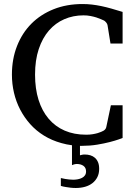

<svg xmlns="http://www.w3.org/2000/svg" viewBox="-20 -707 667 952"><path d="M471.7 129.9Q471.7 153.3 462.9 170.9Q454.1 188.5 438.7 200.7Q423.3 212.9 402.1 219Q380.9 225.1 355.5 225.1Q342.3 225.1 329.3 223.6Q316.4 222.2 305.7 220.2Q293 218.3 281.7 214.8V175.8Q292 178.2 302.7 180.2Q312 181.6 322.5 182.9Q333 184.1 342.8 184.1Q354.5 184.1 366 181.9Q377.4 179.7 386.5 175Q395.5 170.4 401.1 162.6Q406.7 154.8 406.7 143.1Q406.7 124.5 393.6 115.2Q380.4 106 359.9 106Q356 106 352.1 106.9Q348.1 107.9 344.7 108.9L336.9 111.8V13.2Q309.6 9.8 284.2 2.4Q236.8 -10.7 198 -34.7Q159.2 -58.6 129.6 -91.8Q100.1 -125 79.8 -164.1Q59.6 -203.1 49.3 -247.1Q39.1 -291 39.1 -336.9Q39.1 -414.6 64.5 -479Q89.8 -543.5 135.7 -589.6Q181.6 -635.7 246.1 -661.4Q310.5 -687 389.2 -687Q413.6 -687 436.3 -684.3Q459 -681.6 482.4 -676.8Q505.9 -671.9 531.7 -664.6Q557.6 -657.2 587.9 -647.9V-491.2H527.8L513.2 -582Q512.2 -588.9 506.3 -595.7Q500.5 -602.5 496.1 -605Q490.2 -607.4 480.7 -611.8Q471.2 -616.2 458 -620.4Q444.8 -624.5 428.7 -627.7Q412.6 -630.9 394 -630.9Q342.8 -630.9 298.8 -611.8Q254.9 -592.8 222.7 -555.7Q190.4 -518.6 172.1 -463.6Q153.8 -408.7 153.8 -336.9Q153.8 -267.1 171.1 -211.9Q188.5 -156.7 221.2 -118.2Q253.9 -79.6 300.8 -59.3Q347.7 -39.1 407.2 -39.1Q424.8 -39.1 439.2 -41.5Q453.6 -43.9 464.4 -47.1Q475.1 -50.3 481 -53Q486.8 -55.7 487.8 -56.2Q495.6 -59.1 500.5 -64.5Q505.4 -69.8 506.8 -76.2L529.8 -185.1H587.9V-22.9Q585.9 -22 568.8 -15.9Q551.8 -9.8 524.4 -2.7Q497.1 4.4 461.7 10.3Q426.3 16.1 388.2 16.1H376.5V63Q381.8 62 386.7 60.5Q391.6 59.1 399.9 59.1Q415 59.1 428 63Q440.9 66.9 450.7 75.4Q460.4 84 466.1 97.4Q471.7 110.8 471.7 129.9Z"/></svg>

Font: BabelStone Ogham
Style: Regular
Weight: 400
Designer: Andrew West
Foundry: BabelStone
Version: Version 2.02 March 14, 2022